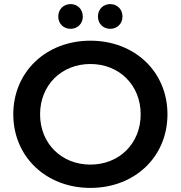

<svg xmlns="http://www.w3.org/2000/svg" viewBox="-20 -909 885 939"><path d="M325 -768C359 -768 385 -793 385 -828C385 -864 359 -889 325 -889C291 -889 265 -864 265 -828C265 -793 291 -768 325 -768ZM519 -768C553 -768 579 -793 579 -828C579 -864 553 -889 519 -889C485 -889 459 -864 459 -828C459 -793 485 -768 519 -768ZM422 10C639 10 799 -142 799 -350C799 -558 639 -710 422 -710C205 -710 45 -557 45 -350C45 -143 205 10 422 10ZM422 -104C281 -104 176 -207 176 -350C176 -493 281 -596 422 -596C563 -596 668 -493 668 -350C668 -207 563 -104 422 -104Z"/></svg>

Font: Talent
Style: Bold
Weight: 600
Designer: Mike Powis
Version: Version 1.001;hotconv 1.0.109;makeotfexe 2.5.65596